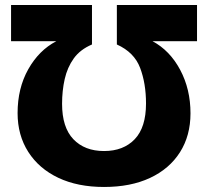

<svg xmlns="http://www.w3.org/2000/svg" viewBox="-20 -734 828 764"><path d="M394 -133Q471 -133 516 -180Q561 -227 561 -322Q561 -402 537.5 -464Q514 -526 445 -557V-714H764V-570H587Q656 -533 697 -456Q738 -379 738 -283Q738 -194 696 -128Q654 -62 577 -26Q500 10 394 10Q289 10 212 -26.5Q135 -63 92.5 -129.5Q50 -196 50 -284Q50 -383 92.5 -458.5Q135 -534 204 -570H24V-714H346V-557Q299 -537 273.5 -501.5Q248 -466 237.5 -419.5Q227 -373 227 -321Q227 -227 272 -180Q317 -133 394 -133Z"/></svg>

Font: Noto Sans ExtraBold
Style: Regular
Weight: 800
Designer: Monotype Design Team
Foundry: Monotype Imaging Inc.
Version: Version 2.007